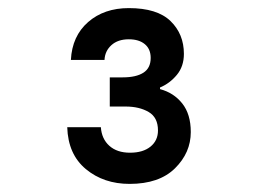

<svg xmlns="http://www.w3.org/2000/svg" viewBox="-20 -727 640 474"><path d="M300 -273Q236 -273 192 -309.5Q148 -346 146 -413H229Q231 -384 250 -367Q269 -350 301 -350Q333 -350 351.5 -365Q370 -380 370 -405Q370 -437 347 -450.5Q324 -464 290 -464H251V-536H283Q316 -536 334 -547.5Q352 -559 352 -584Q352 -606 337.5 -618Q323 -630 298 -630Q271 -630 255 -615.5Q239 -601 238 -579H155Q158 -638 197.5 -672.5Q237 -707 298 -707Q368 -707 401 -675Q434 -643 434 -594Q434 -563 416.5 -542Q399 -521 375 -511V-507Q409 -498 430 -471.5Q451 -445 451 -401Q451 -350 412 -311.5Q373 -273 300 -273Z"/></svg>

Font: DM Mono Medium
Style: Regular
Weight: 500
Designer: Colophon Foundry
Foundry: Colophon Foundry
Version: Version 1.000; ttfautohint (v1.8.2.53-6de2)